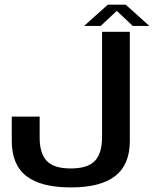

<svg xmlns="http://www.w3.org/2000/svg" viewBox="-20 -814 674 840"><path d="M290 6Q420 6 484 -44Q548 -94 548 -197V-675H426.5V-214Q426.5 -143 395 -110Q363.5 -77 289.5 -77Q215.5 -77 184.5 -110Q153.5 -143 153.5 -212.5V-304H31.5V-198Q31.5 -92.5 96 -43.2Q160.5 6 290 6ZM348 -700.5H420.5L491 -766.5L561 -700.5H633.5L530 -793.5H451.5Z"/></svg>

Font: Anybody UltraCondensed Thin Medium
Style: Regular
Weight: 500
Version: Version 1.111